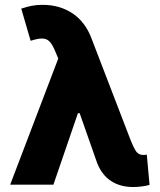

<svg xmlns="http://www.w3.org/2000/svg" viewBox="-20 -757 655 787"><path d="M218.8 -517 207.4 -544.4Q201.3 -558.9 195.7 -569.2Q190 -579.5 183.6 -586.3Q177.2 -593 169.4 -596.1Q161.6 -599.1 151.3 -599.1Q142.4 -599.1 131.4 -596.8Q120.4 -594.5 105.5 -589.8L67.1 -721.6Q89.8 -729.4 110.3 -733.3Q130.7 -737.2 154.1 -737.2Q190 -737.2 221.1 -728.2Q252.1 -719.1 277.7 -701.9Q303.3 -684.7 322.6 -659.3Q342 -633.9 354.4 -601.2L514.6 -184.7Q528.8 -148.8 539.1 -134.9Q549 -121.8 567.8 -121.8Q571.7 -121.8 575.1 -122.3Q578.5 -122.9 581.7 -123.2L593 0.7Q588.1 2.5 580.3 4.1Q572.4 5.7 563.4 6.9Q554.3 8.2 544.6 8.9Q534.8 9.6 526.3 9.6Q473 9.6 435.4 -14.9Q397.7 -39.4 378.2 -88.8L306.5 -293H299.4L198.9 0H21.7Z"/></svg>

Font: Inter P Extra Bold
Style: Regular
Weight: 800
Designer: Rasmus Andersson
Foundry: rsms
Version: Version 3.018;git-588b23468